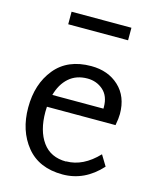

<svg xmlns="http://www.w3.org/2000/svg" viewBox="-120 -877 796 976"><g transform="rotate(15 278.0 -388.5)"><path d="M449 -794V-728H134V-794ZM304 -51V-52Q393 -52 471 -134L505 -78Q419 17 303 17Q179 17 113 -64Q47 -145 47 -267Q47 -391 113 -472Q179 -553 303 -553Q392 -553 449 -500Q506 -447 506 -355Q506 -332 499 -295H138Q137 -286 137 -268Q137 -169 179.5 -110Q222 -51 304 -51ZM300 -487H301Q242 -487 203.5 -453Q165 -419 149 -360H418V-368Q418 -426 383.5 -456.5Q349 -487 300 -487Z"/></g></svg>

Font: Martel Sans
Style: Regular
Weight: 400
Designer: Dan Reynolds and Mathieu Réguer
Foundry: Dan Reynolds and Mathieu Réguer
Version: Version 1.001;PS 001.001;hotconv 1.0.70;makeotf.lib2.5.58329